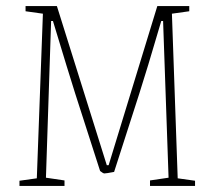

<svg xmlns="http://www.w3.org/2000/svg" viewBox="-20 -611 697 631"><path d="M44 -17 101 -25 121 -566 64 -574V-591H167L331 -68H337L497 -591H602V-574L545 -566L564 -25L621 -17V0H473V-18L534 -27L516 -542H510Q461 -375 438 -304L355 -46Q329 -41 323 -41Q319 -41 309 -49L227 -304Q206 -370 154 -542H148L131 -27L192 -18V0H44Z"/></svg>

Font: Grenze Thin
Style: Regular
Weight: 250
Designer: Renata Polastri
Foundry: Omnibus-Type
Version: Version 1.002; ttfautohint (v1.8)